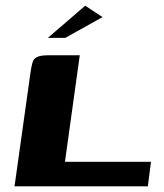

<svg xmlns="http://www.w3.org/2000/svg" viewBox="-20 -654 577 674"><path d="M260 -460 208 -86H510L499 0H31L88 -406Q91 -424 94.5 -436Q98 -448 110.5 -454Q123 -460 150 -460ZM148 -521 279 -634 340 -594 209 -521Z"/></svg>

Font: Genos Thin
Style: Bold Italic
Weight: 700
Italic angle: -8°
Version: Version 1.010